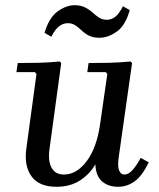

<svg xmlns="http://www.w3.org/2000/svg" viewBox="-20 -707 611 737"><path d="M520 -101 551 -84Q526 -32 497 -11Q468 10 433 10Q396 10 372 -10.5Q348 -31 346 -76Q324 -38 286.5 -14Q249 10 197 10Q130 10 101 -30Q72 -70 81 -136L120 -423L114 -430H43L48 -465Q89 -465 129 -466Q169 -467 209 -471L215 -465L170 -135Q166 -108 170 -86Q174 -64 187.5 -50.5Q201 -37 225 -37Q274 -37 312.5 -88Q351 -139 364 -229L392 -423L386 -430H315L320 -465Q361 -465 401 -466Q441 -467 481 -471L487 -465L435 -99Q431 -67 437.5 -52Q444 -37 457 -37Q474 -37 489.5 -55Q505 -73 520 -101ZM452 -683 478 -668Q461 -608 427.5 -585Q394 -562 362 -562Q338 -562 322 -570Q306 -578 294 -589.5Q282 -601 269.5 -609.5Q257 -618 240 -618Q224 -618 208.5 -607.5Q193 -597 177 -566L151 -581Q168 -639 201 -663Q234 -687 267 -687Q289 -687 305.5 -679Q322 -671 334.5 -659.5Q347 -648 360 -639.5Q373 -631 391 -631Q406 -631 421 -641.5Q436 -652 452 -683Z"/></svg>

Font: Brygada 1918 Medium
Style: Italic
Weight: 500
Italic angle: -8°
Designer: Mateusz Machalski | Borys Kosmynka | Przemek Hoffer
Foundry: NIEPODLEGLA 2018
Version: Version 3.006